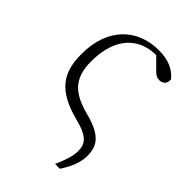

<svg xmlns="http://www.w3.org/2000/svg" viewBox="-219 -614 926 926"><g transform="rotate(45 243.5 -151.0)"><path d="M336 220H369C401 170 419 128 419 82C419 14 390 -29 276 -59C164 -88 109 -135 109 -253C109 -417 194 -496 309 -496C332 -496 346 -492 370 -485L298 -508L361 -445C377 -428 388 -421 407 -421C428 -421 446 -436 443 -464C412 -502 368 -522 302 -522C160 -522 51 -427 51 -245C51 -120 98 -46 255 -5C355 20 371 51 371 99C371 132 358 170 336 220Z"/></g></svg>

Font: Source Han Serif CN VF
Style: Regular
Weight: 250
Designer: Ryoko NISHIZUKA 西塚涼子 (kana & ideographs); Frank Grießhammer (Latin, Greek & Cyrillic); Wenlong ZHANG 张文龙 (bopomofo); San
Foundry: Adobe
Version: Version 2.002;hotconv 1.1.0;makeotfexe 2.6.0